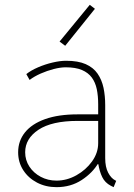

<svg xmlns="http://www.w3.org/2000/svg" viewBox="-20 -773 557 801"><path d="M215.8 7.8Q170.9 7.8 134.5 -11.2Q98.1 -30.3 76.9 -63.2Q55.7 -96.2 55.7 -137.7Q55.7 -185.1 84.2 -220.7Q112.8 -256.3 168.2 -276.1Q223.6 -295.9 303.7 -295.9H400.4V-268.6H303.7Q196.3 -268.6 140.6 -231.7Q85 -194.8 85 -137.7Q85 -105 102.5 -78.1Q120.1 -51.3 149.9 -35.4Q179.7 -19.5 215.8 -19.5Q258.8 -19.5 298.6 -41.7Q338.4 -64 364 -99.6Q389.6 -135.3 389.6 -175.8V-269.5V-274.4V-337.9Q389.6 -372.6 383.8 -400.9Q377.9 -429.2 363 -449.5Q348.1 -469.7 321.8 -481Q295.4 -492.2 253.9 -492.2Q232.4 -492.2 204.6 -485.1Q176.8 -478 149.7 -466.1Q122.6 -454.1 103.5 -439.5L89.8 -463.9Q109.4 -479.5 138.9 -492.2Q168.5 -504.9 199.7 -512.2Q231 -519.5 255.9 -519.5Q305.7 -519.5 337.6 -505.4Q369.6 -491.2 387.2 -465.6Q404.8 -439.9 411.9 -406.5Q418.9 -373 418.9 -334V-113.3Q418.9 -76.2 431.2 -52.7Q443.4 -29.3 460.9 -20.5L464.8 -18.6L454.1 7.8L442.4 2Q418 -10.7 406.5 -34.2Q395 -57.6 389.6 -91.8L393.6 -87.9H381.8L389.6 -91.8Q366.2 -51.8 320.8 -22Q275.4 7.8 215.8 7.8ZM252 -582 228.5 -599.6 354.5 -752.9 376 -736.3Z"/></svg>

Font: Reddit Sans ExtraLight
Style: Regular
Weight: 250
Designer: Stephen Hutchings
Foundry: Reddit
Version: Version 1.014